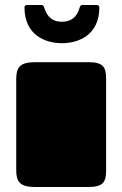

<svg xmlns="http://www.w3.org/2000/svg" viewBox="-20 -749 490 769"><path d="M45 -68C45 -23 58 0 120 0H334C395 0 405 -22 405 -67V-432C405 -479 395 -500 334 -500H120C58 -500 45 -477 45 -432ZM228 -662C177 -662 165 -698 159 -713C156 -721 155 -729 146 -729H88C81 -729 78 -723 78 -720C78 -607 163 -576 228 -576C293 -576 378 -607 378 -720C378 -723 375 -729 368 -729H310C301 -729 300 -721 297 -713C292 -698 279 -662 228 -662Z"/></svg>

Font: Fascinate
Style: Regular
Weight: 900
Designer: Astigmatic (AOETI)
Foundry: Astigmatic (AOETI)
Version: Version 1.000